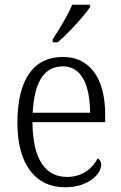

<svg xmlns="http://www.w3.org/2000/svg" viewBox="-20 -786 515 816"><path d="M204 -619V-606H225C271 -645 340 -721 363 -756V-766H287C268 -721 233 -663 204 -619ZM256 10C359 10 410 -49 410 -86C410 -100 403 -109 395 -113C374 -71 331 -34 265 -34C173 -34 119 -108 118 -267H427V-299C427 -456 360 -544 247 -544C124 -544 54 -451 54 -263C54 -89 130 10 256 10ZM363 -307H119C125 -431 164 -504 247 -504C327 -504 362 -425 363 -307Z"/></svg>

Font: Noto Serif Devanagari SemiCondensed Light
Style: Regular
Weight: 300
Width: 4
Designer: Universal Thirst, Indian Type Foundry and the Monotype Design Team
Foundry: Monotype Imaging Inc.
Version: Version 2.004